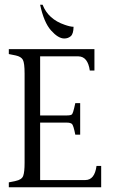

<svg xmlns="http://www.w3.org/2000/svg" viewBox="-20 -788 486 808"><path d="M338.9 -30.3Q378.4 -30.3 386.2 -89.8H405.8V0H17.1V-20.5L45.4 -26.4Q71.8 -31.7 77.6 -47.9Q83.5 -64 83.5 -102.5V-478.5Q83.5 -522.9 76.2 -536.4Q68.8 -549.8 45.9 -554.7L17.1 -560.5V-581.1H377.4V-491.2H357.9Q349.6 -549.8 310.5 -550.8H148.9V-302.2H261.7Q280.3 -302.2 283.9 -308.1Q287.6 -314 292 -332.5L296.9 -354H317.4V-221.2H296.9Q289.1 -261.2 282.5 -266.6Q275.9 -272 261.2 -272H148.9V-30.3ZM159.2 -768.1Q183.1 -707 252.4 -683.6Q275.9 -675.3 289.6 -675.3Q289.1 -645.5 277.8 -635.7Q266.6 -626 250.5 -626Q225.1 -626 194.8 -659.9Q164.6 -693.8 148.9 -768.1Z"/></svg>

Font: Lancelot
Style: Regular
Weight: 400
Designer: Marion Kadi
Foundry: Marion Kadi, Anton Koovit
Version: 1.004